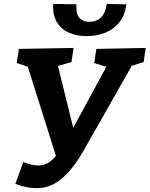

<svg xmlns="http://www.w3.org/2000/svg" viewBox="-20 -952 773 992"><path d="M59.4 -2.2 100.1 -114.3Q123.6 -105.9 142.7 -101.4Q161.8 -96.9 178.2 -96.9Q214 -96.9 242.3 -119.7Q270.5 -142.5 298.5 -186L274.9 -127.7L117.9 -625.7L145.4 -600.6L66.4 -626.3L77.6 -699.3L360.2 -704.3L349.4 -631.3L250.5 -603L272.6 -638.6L363.3 -272L343.2 -263.8L542.1 -630.1L548.6 -601.2L466.7 -626.3L477.9 -699.3L732.9 -704.3L722.1 -631.3L633.6 -603.7L670.6 -629.4L411.2 -172.5Q377.6 -113.8 340.6 -70.3Q303.5 -26.8 261.3 -3.2Q219.1 20.3 168.3 20.3Q143.4 20.3 116.2 14.6Q88.9 8.9 59.4 -2.2ZM427.8 -765.5Q375.4 -765.5 335.2 -783.7Q294.9 -801.8 273.2 -838.7Q251.5 -875.6 254.6 -931.8L374.7 -929.8Q371.7 -880.5 390 -860Q408.2 -839.4 442.1 -839.4Q478.6 -839.4 502.1 -862Q525.5 -884.6 531.1 -931.8L632.9 -929.8Q625.9 -872.5 596 -836Q566 -799.5 522.5 -782.5Q478.9 -765.5 427.8 -765.5Z"/></svg>

Font: Bitter Thin
Style: Italic
Weight: 100
Italic angle: -9°
Designer: Sol Matas, and Bitter project Authors
Foundry: Sol Matas
Version: Version 2.002